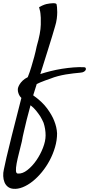

<svg xmlns="http://www.w3.org/2000/svg" viewBox="-115 -718 560 1208"><path d="M19.5 -101.6Q8.8 -112.3 4.4 -122.6Q0 -132.8 -2 -142.6Q-3.9 -153.3 -2 -164.1Q2 -177.7 9.8 -189.5Q16.6 -200.2 28.3 -211.4Q40 -222.7 59.6 -232.4Q72.3 -263.7 82.5 -298.3Q92.8 -333 100.6 -361.3Q109.4 -394.5 116.2 -427.7Q140.6 -510.7 141.6 -563Q142.6 -615.2 139.6 -631.8Q138.7 -638.7 137.7 -645.5Q135.7 -651.4 134.3 -658.7Q132.8 -666 130.9 -672.9Q141.6 -678.7 149.9 -682.6Q158.2 -686.5 164.1 -688.5Q170.9 -691.4 176.8 -692.4Q199.2 -697.3 219.2 -697.8Q239.3 -698.2 241.2 -690.4Q242.2 -685.5 243.7 -672.9Q245.1 -660.2 245.1 -641.6Q245.1 -623 242.2 -600.1Q239.3 -577.1 231.4 -551.8Q224.6 -529.3 212.9 -489.3Q202.1 -455.1 184.6 -397.9Q167 -340.8 138.7 -252Q168 -261.7 203.1 -270.5Q238.3 -279.3 274.9 -285.2Q311.5 -291 348.1 -293.9Q384.8 -296.9 416 -294.9Q421.9 -294.9 424.3 -289.6Q426.8 -284.2 424.3 -278.3Q421.9 -272.5 413.6 -267.1Q405.3 -261.7 389.6 -260.7Q370.1 -258.8 346.7 -256.3Q323.2 -253.9 298.3 -249.5Q273.4 -245.1 249 -238.8Q224.6 -232.4 203.1 -223.6Q186.5 -217.8 169.9 -211.9Q156.2 -207 141.1 -200.7Q126 -194.3 116.2 -189.5L93.8 -118.2Q150.4 -78.1 181.2 -36.1Q211.9 5.9 225.6 41Q242.2 82 244.1 121.1Q244.1 164.1 231.4 207.5Q218.8 251 197.8 290.5Q176.8 330.1 148.9 364.3Q121.1 398.4 90.3 422.9Q59.6 447.3 27.8 460Q-3.9 472.7 -32.2 469.7Q-52.7 467.8 -66.4 456.5Q-80.1 445.3 -86.9 428.2Q-93.8 411.1 -94.7 390.1Q-95.7 369.1 -90.8 348.6Q-86.9 328.1 -74.2 272.5Q-63.5 225.6 -41 136.2Q-18.6 46.9 19.5 -101.6ZM77.1 -55.7Q63.5 -6.8 53.2 34.2Q43 75.2 36.1 106.4Q27.3 142.6 22.5 171.9Q13.7 209 4.4 245.1Q-4.9 281.2 -10.3 310.1Q-15.6 338.9 -14.6 356.4Q-13.7 374 -2 374Q26.4 376 57.1 352.1Q87.9 328.1 113.3 291.5Q138.7 254.9 155.3 212.4Q171.9 169.9 171.9 133.8Q171.9 93.8 159.2 54.7Q150.4 34.2 138.7 14.6Q127.9 -2 112.8 -21Q97.7 -40 77.1 -55.7Z"/></svg>

Font: Satisfy
Style: Regular
Weight: 400
Designer: Font Diner, Inc
Foundry: Font Diner, Inc
Version: Version 1.001